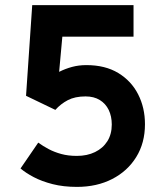

<svg xmlns="http://www.w3.org/2000/svg" viewBox="-20 -720 651 752"><path d="M281.4 12Q228.5 12 186.1 1.2Q143.6 -9.7 112.2 -26.2Q80.7 -42.8 60.4 -60.2L129.8 -161.4Q148.1 -148 170.3 -136.2Q192.5 -124.4 219.8 -116.9Q247 -109.4 281 -109.4Q321.4 -109.4 352.2 -124.4Q383.1 -139.4 400.5 -166.9Q417.8 -194.5 417.8 -232.2Q417.8 -264.5 405.8 -289.4Q393.7 -314.2 370.8 -328.3Q347.8 -342.4 315 -342.4Q273.6 -342.4 245.6 -327.7Q217.6 -313 196.8 -289.6L82 -344.8L106.2 -700H503V-576.4H224.2L211.6 -438.6Q235.6 -450.7 262.1 -457.9Q288.5 -465 318.4 -465Q392 -465 443.1 -434.1Q494.3 -403.1 521 -350.6Q547.8 -298.1 547.8 -233.4Q547.8 -160.3 513.7 -105.1Q479.6 -49.8 419.5 -18.9Q359.4 12 281.4 12Z"/></svg>

Font: Overpass
Style: Regular
Weight: 400
Designer: Delve Withrington, Dave Bailey, Thomas Jockin
Foundry: Delve Fonts LLC
Version: Version 4.000